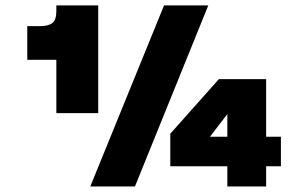

<svg xmlns="http://www.w3.org/2000/svg" viewBox="-20 -670 1070 690"><path d="M569.5 -650.5H728.5L465 0H304.5ZM182.5 -650.5H333V-263.5H182.5V-455H78V-576H124Q153.5 -576 168 -587.2Q182.5 -598.5 182.5 -630ZM936.5 -72.5V0H797V-72.5H592V-189.5L766.5 -385.5H936.5V-178.5H989.5V-72.5ZM797 -178.5V-260L734.5 -178.5Z"/></svg>

Font: Overused Grotesk Black
Style: Regular
Weight: 900
Version: Version 0.004